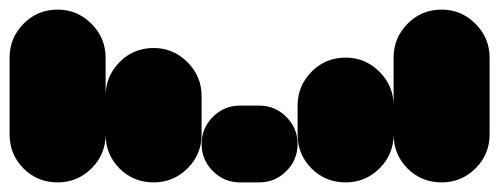

<svg xmlns="http://www.w3.org/2000/svg" viewBox="-20 -380 1040 400"><path d="M0 -100H200V-260H0ZM100 -200Q58 -200 29 -170.5Q0 -141 0 -100Q0 -58 29 -29Q58 0 100 0Q141 0 170.5 -29Q200 -58 200 -100Q200 -141 170.5 -170.5Q141 -200 100 -200ZM100 -360Q58 -360 29 -330.5Q0 -301 0 -260Q0 -218 29 -189Q58 -160 100 -160Q141 -160 170.5 -189Q200 -218 200 -260Q200 -301 170.5 -330.5Q141 -360 100 -360Z M200 -100H400V-180H200ZM300 -200Q258 -200 229 -170.5Q200 -141 200 -100Q200 -58 229 -29Q258 0 300 0Q341 0 370.5 -29Q400 -58 400 -100Q400 -141 370.5 -170.5Q341 -200 300 -200ZM300 -280Q258 -280 229 -250.5Q200 -221 200 -180Q200 -138 229 -109Q258 -80 300 -80Q341 -80 370.5 -109Q400 -138 400 -180Q400 -221 370.5 -250.5Q341 -280 300 -280Z M480 -160Q447 -160 423.5 -136.5Q400 -113 400 -80Q400 -47 423.5 -23.5Q447 0 480 0H520Q553 0 576.5 -23.5Q600 -47 600 -80Q600 -113 576.5 -136.5Q553 -160 520 -160Z M600 -100H800V-160H600ZM700 -200Q658 -200 629 -170.5Q600 -141 600 -100Q600 -58 629 -29Q658 0 700 0Q741 0 770.5 -29Q800 -58 800 -100Q800 -141 770.5 -170.5Q741 -200 700 -200ZM700 -260Q658 -260 629 -230.5Q600 -201 600 -160Q600 -118 629 -89Q658 -60 700 -60Q741 -60 770.5 -89Q800 -118 800 -160Q800 -201 770.5 -230.5Q741 -260 700 -260Z M800 -100H1000V-260H800ZM900 -200Q858 -200 829 -170.5Q800 -141 800 -100Q800 -58 829 -29Q858 0 900 0Q941 0 970.5 -29Q1000 -58 1000 -100Q1000 -141 970.5 -170.5Q941 -200 900 -200ZM900 -360Q858 -360 829 -330.5Q800 -301 800 -260Q800 -218 829 -189Q858 -160 900 -160Q941 -160 970.5 -189Q1000 -218 1000 -260Q1000 -301 970.5 -330.5Q941 -360 900 -360Z"/></svg>

Font: Wavefont Black
Style: Regular
Weight: 900
Version: Version 3.004;gftools[0.9.33]